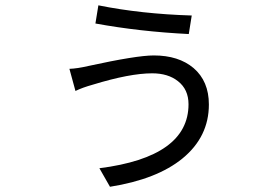

<svg xmlns="http://www.w3.org/2000/svg" viewBox="-20 -655 1040 728"><path d="M654.8 -347.2Q617.2 -377 557.1 -377Q472.2 -377 332 -334Q293 -323.2 266.1 -310.1L243.2 -394Q272.9 -395 314.9 -404.8Q498 -444.8 563 -444.8Q657.2 -444.8 713.9 -397Q772 -347.2 772 -258.8Q772 -136.2 671.9 -54.2Q575.2 24.9 397 53.2L356.9 -17.1Q694.8 -60.1 694.8 -259.8Q694.8 -315.9 654.8 -347.2ZM353 -634.8Q515.1 -602.1 707 -596.2L695.8 -525.9Q509.8 -535.2 341.8 -565.9Z"/></svg>

Font: Black Ops One [rus by aLiNcE]
Style: Regular
Weight: 400
Designer: James Grieshaber
Foundry: James Grieshaber
Version: Version 1.002;May 25, 2024;FontCreator 13.0.0.2680 64-bit